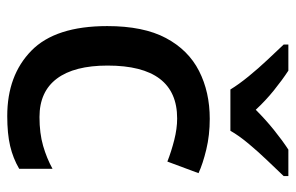

<svg xmlns="http://www.w3.org/2000/svg" viewBox="-163 -643 816 530"><g transform="rotate(90 245.0 -378.0)"><path d="M300 10Q188 10 120 -56.5Q52 -123 52 -266Q52 -366 85 -428Q118 -490 176 -519.5Q234 -549 308 -549Q353 -549 392.5 -539.5Q432 -530 458 -518L426 -432Q398 -443 366.5 -451Q335 -459 307 -459Q161 -459 161 -267Q161 -175 197 -127Q233 -79 303 -79Q348 -79 382.5 -89Q417 -99 446 -115V-23Q417 -6 383 2Q349 10 300 10ZM227 -606Q213 -629 191 -656Q169 -683 145 -708.5Q121 -734 103 -753V-766H175Q201 -749 229.5 -726Q258 -703 283 -676Q310 -703 338.5 -726Q367 -749 393 -766H466V-753Q448 -734 423.5 -708.5Q399 -683 376.5 -656Q354 -629 341 -606Z"/></g></svg>

Font: Noto Sans Sinhala Medium
Style: Regular
Weight: 500
Designer: Jelle Bosma - Monotype Design Team
Foundry: Monotype Imaging Inc.
Version: Version 2.006; ttfautohint (v1.8.4.7-5d5b)